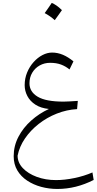

<svg xmlns="http://www.w3.org/2000/svg" viewBox="-20 -919 648 1288"><path d="M308.1 -188Q253.9 -193.4 217.8 -216.8Q181.6 -240.2 163.6 -274.7Q145.5 -309.1 145.5 -347.7Q145.5 -393.1 161.9 -432.6Q178.2 -472.2 205.3 -502.4Q232.4 -532.7 264.9 -549.6Q297.4 -566.4 329.6 -566.4Q366.7 -566.4 402.3 -551.3Q438 -536.1 472.7 -507.3L446.3 -453.1Q419.9 -474.6 388.9 -486.1Q357.9 -497.6 315.9 -497.6Q277.8 -497.6 246.3 -480Q214.8 -462.4 196.3 -431.4Q177.7 -400.4 177.7 -360.4Q177.7 -303.2 232.7 -270.3Q287.6 -237.3 406.2 -237.3Q421.9 -237.3 448.2 -238.8Q474.6 -240.2 502 -242.2L497.1 -187Q427.2 -183.1 361.1 -157Q294.9 -130.9 240 -87.9Q185.1 -44.9 147.7 9.5Q110.4 64 98.1 125Q98.1 171.9 133.3 209Q168.5 246.1 227.1 267.6Q285.6 289.1 355.5 289.1Q413.6 289.1 479.5 275.4Q545.4 261.7 600.1 237.8L608.4 288.1Q490.2 348.6 364.7 348.6Q308.6 348.6 256.3 334.5Q204.1 320.3 162.4 292.7Q120.6 265.1 96.2 224.1Q71.8 183.1 71.8 128.9Q71.8 59.6 103.8 -1.5Q135.7 -62.5 189.5 -110.4Q243.2 -158.2 308.1 -188ZM327.1 -899.4Q341.8 -893.6 358.6 -882.1Q375.5 -870.6 395.5 -851.1Q383.8 -834.5 371.8 -817.6Q359.9 -800.8 347.2 -783.7Q332 -797.9 314.7 -809.8Q297.4 -821.8 279.8 -831.1Q292 -848.1 303.5 -864.7Q314.9 -881.3 327.1 -899.4Z"/></svg>

Font: Pinar DS1-Light
Style: Regular
Weight: 300
Designer: Amin Abedi
Version: Version 2.000